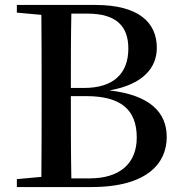

<svg xmlns="http://www.w3.org/2000/svg" viewBox="-20 -755 732 775"><path d="M48 -704 147 -695C148 -596 148 -496 148 -396V-349C148 -245 148 -142 147 -41L48 -32V0H349C579 0 653 -100 653 -202C653 -301 586 -371 422 -390C562 -415 613 -485 613 -562C613 -664 540 -735 365 -735H48ZM266 -367H328C468 -367 532 -312 532 -200C532 -93 461 -35 342 -35H268C266 -138 266 -244 266 -367ZM268 -700H333C451 -700 498 -648 498 -559C498 -458 438 -400 319 -400H266C266 -504 266 -603 268 -700Z"/></svg>

Font: Noto Serif JP SemiBold
Style: Regular
Weight: 600
Designer: Ryoko NISHIZUKA 西塚涼子 (kana & ideographs); Frank Grießhammer (Latin, Greek & Cyrillic); Wenlong ZHANG 张文龙 (bopomofo); San
Foundry: Adobe
Version: Version 2.001;hotconv 1.1.0;makeotfexe 2.6.0